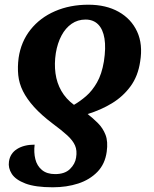

<svg xmlns="http://www.w3.org/2000/svg" viewBox="-20 -566 655 815"><path d="M355 -546Q430 -546 483.5 -516Q537 -486 562 -432Q587 -378 575 -305Q566 -243 534 -199.5Q502 -156 455 -127.5Q408 -99 352 -82Q375 -64 396 -43Q417 -22 428 6.5Q439 35 433 78Q426 130 393.5 163.5Q361 197 312 213Q263 229 204 229Q130 229 88 213Q46 197 30 172Q14 147 18 120Q23 85 52.5 66.5Q82 48 127 48Q123 81 130 109.5Q137 138 158 155.5Q179 173 214 173Q255 173 277 151.5Q299 130 303 103Q308 73 298.5 51.5Q289 30 265.5 8.5Q242 -13 204 -41Q155 -78 124.5 -112Q94 -146 77.5 -179Q61 -212 57.5 -247Q54 -282 59 -320Q69 -389 109.5 -440Q150 -491 213.5 -518.5Q277 -546 355 -546ZM343 -483Q310 -483 284 -465Q258 -447 241 -415Q224 -383 217 -341Q210 -296 215.5 -255Q221 -214 240.5 -180Q260 -146 294 -121Q320 -136 345.5 -158Q371 -180 391.5 -215.5Q412 -251 421 -305Q430 -363 423.5 -402.5Q417 -442 396.5 -462.5Q376 -483 343 -483Z"/></svg>

Font: Noto Serif
Style: Italic
Weight: 400
Italic angle: -12°
Designer: Monotype Design Team
Foundry: Monotype Imaging Inc.
Version: Version 2.013